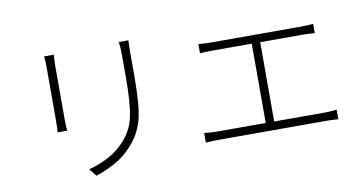

<svg xmlns="http://www.w3.org/2000/svg" viewBox="-74 -929 2148 1142"><g transform="rotate(-10 1000.0 -358.0)"><path d="M242 -731H300Q299 -718 298 -698Q297 -678 297 -664V-340Q297 -322 298 -303Q299 -284 300 -272H242Q245 -300 245 -341V-664Q245 -677 244 -697.5Q243 -718 242 -731ZM694 -738H752Q750 -705 750 -662V-525Q750 -338 728 -259Q706 -180 654 -121Q605 -63 542.5 -29Q480 5 425 22L389 -23Q452 -39 511 -70.5Q570 -102 616 -155Q668 -215 683.5 -294.5Q699 -374 699 -526V-662Q699 -705 694 -738Z M1522 -112H1826Q1855 -112 1881 -115Q1891 -116 1900 -117V-59Q1880 -61 1859 -61.5Q1838 -62 1826 -62H1180Q1142 -62 1100 -59V-117Q1142 -112 1180 -112H1471V-591H1234Q1223 -591 1200 -590.5Q1177 -590 1158 -588V-644Q1177 -642 1199 -641Q1221 -640 1234 -640H1772Q1818 -640 1851 -644V-588Q1813 -591 1772 -591H1522Z"/></g></svg>

Font: LXGW 975 Gothic SC 200W
Style: Regular
Weight: 200
Version: Version 2.01;February 25, 2021